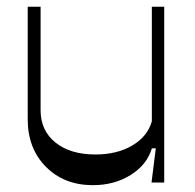

<svg xmlns="http://www.w3.org/2000/svg" viewBox="-20 -540 576 568"><path d="M254.9 7.8Q169.9 7.8 116 -46.4Q62 -100.6 62 -187V-520H100.1V-213.9Q100.1 -153.8 144 -118.4Q188 -83 262.2 -83Q326.2 -83 371.3 -109.6Q416.5 -136.2 429.2 -181.2V-520H465.8V0H428.2L440.9 -101.1H429.2Q415 -52.7 366.7 -22.5Q318.4 7.8 254.9 7.8Z"/></svg>

Font: Ribes
Style: Regular
Weight: 400
Designer: Luigi Gorlero
Foundry: Collletttivo
Version: Version 2.100;Glyphs 3.2 (3217)